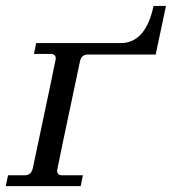

<svg xmlns="http://www.w3.org/2000/svg" viewBox="-28 -636 587 656"><path d="M247.6 0H-8.3L-0.5 -37.1H57.1Q79.1 -37.1 84.5 -63Q162.6 -431.6 162.6 -435.5Q162.6 -451.7 145 -451.7H87.9L95.7 -488.8H384.3Q469.7 -488.8 496.6 -615.7H539.1L503.9 -449.7H272Q250 -449.7 245.1 -425.8Q167 -57.1 167 -53.2Q167 -37.1 184.6 -37.1H255.4Z"/></svg>

Font: Munson
Style: Italic
Weight: 400
Italic angle: -12°
Designer: Paul James MIller
Foundry: High-Logic / Made with FontCreator
Version: Version 2.10;May 5, 2019;FontCreator 11.5.0.2430 64-bit